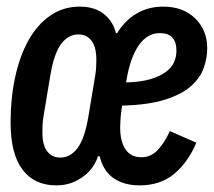

<svg xmlns="http://www.w3.org/2000/svg" viewBox="-20 -548 646 580"><path d="M402 12Q355 12 323.5 -9.5Q292 -31 281 -76H276Q271 -60 260.5 -44.5Q250 -29 234 -16.5Q218 -4 197 4Q176 12 150 12Q84 12 48 -35.5Q12 -83 12 -178Q12 -252 26 -316Q40 -380 66.5 -427Q93 -474 132 -501Q171 -528 221 -528Q266 -528 294 -505.5Q322 -483 330 -448H334Q357 -486 392.5 -507Q428 -528 473 -528Q533 -528 569.5 -492.5Q606 -457 606 -402Q606 -373 595.5 -343Q585 -313 557 -288Q529 -263 478.5 -247Q428 -231 349 -229L347 -216Q345 -202 344 -188Q343 -174 343 -163Q343 -121 359 -97Q375 -73 407 -73Q437 -73 458 -96.5Q479 -120 493 -152L573 -117Q549 -59 507 -23.5Q465 12 402 12ZM162 -72Q193 -72 214.5 -101Q236 -130 247 -196L267 -316Q270 -333 270.5 -346Q271 -359 271 -368Q271 -406 256.5 -425Q242 -444 217 -444Q186 -444 164.5 -415Q143 -386 132 -320L112 -200Q109 -183 108.5 -170Q108 -157 108 -148Q108 -110 122.5 -91Q137 -72 162 -72ZM463 -448Q425 -448 399.5 -411.5Q374 -375 363 -311L361 -299Q404 -300 433 -308.5Q462 -317 480 -330Q498 -343 505.5 -359.5Q513 -376 513 -395Q513 -448 463 -448Z"/></svg>

Font: IBM Plex Mono SemiBold
Style: Italic
Weight: 600
Italic angle: -9°
Monospace: yes
Designer: Mike Abbink, Paul van der Laan, Pieter van Rosmalen
Foundry: Bold Monday
Version: Version 2.3